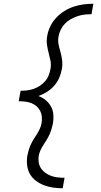

<svg xmlns="http://www.w3.org/2000/svg" viewBox="-20 -853 540 1026"><path d="M315 153Q289 153 264 149.5Q239 146 215.5 137Q192 128 172 113Q152 98 140 77Q128 56 125 30.5Q122 5 126 -21Q129 -36 133.5 -51Q138 -66 144.5 -80.5Q151 -95 159.5 -108.5Q168 -122 177 -136Q186 -150 192.5 -164.5Q199 -179 202 -194Q205 -211 203.5 -228.5Q202 -246 194.5 -260.5Q187 -275 175 -285.5Q163 -296 147.5 -302Q132 -308 114.5 -310Q97 -312 80 -312L90 -368Q107 -368 124.5 -370Q142 -372 159.5 -378Q177 -384 193 -394.5Q209 -405 221.5 -419.5Q234 -434 240.5 -451.5Q247 -469 250 -486Q254 -509 249.5 -530Q245 -551 239.5 -572Q234 -593 231 -614.5Q228 -636 232 -659Q236 -685 248 -710.5Q260 -736 279.5 -757Q299 -778 322.5 -793Q346 -808 372.5 -817Q399 -826 426 -829.5Q453 -833 479 -833L469 -777Q450 -777 432 -775Q414 -773 395.5 -767Q377 -761 359 -751Q341 -741 327.5 -727Q314 -713 305 -695Q296 -677 293 -659Q289 -638 292.5 -618.5Q296 -599 302 -580Q308 -558 311.5 -534.5Q315 -511 311 -486Q307 -462 297 -438.5Q287 -415 270 -395.5Q253 -376 231 -362Q209 -348 185 -340Q207 -332 224 -318Q241 -304 252 -284.5Q263 -265 265 -241.5Q267 -218 263 -194Q260 -179 255.5 -164Q251 -149 244.5 -134.5Q238 -120 229.5 -106Q221 -92 212 -78.5Q203 -65 196.5 -50.5Q190 -36 187 -21Q184 -3 187 15Q190 33 199.5 47Q209 61 223 71Q237 81 253.5 87Q270 93 288 95Q306 97 325 97Z"/></svg>

Font: Iosevka Curly Light
Style: Italic
Weight: 300
Italic angle: -9°
Monospace: yes
Designer: Belleve Invis
Foundry: Belleve Invis
Version: Version 22.1.2; ttfautohint (v1.8.4)